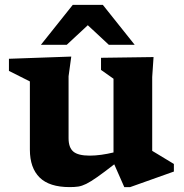

<svg xmlns="http://www.w3.org/2000/svg" viewBox="-20 -752 751 784"><path d="M260 -187.5Q260 -149.5 279.5 -133Q299 -116.5 346.5 -116.5Q368.5 -116.5 393.8 -120Q419 -123.5 443.5 -129.5V-430.5L392.5 -466.5V-516L607 -519L601.5 -437.5V-136Q607.5 -132.5 624.8 -122Q642 -111.5 660.8 -100.2Q679.5 -89 690 -82.5V-51.5L511.5 12H487.5L446.5 -81Q403.5 -47.5 376.8 -28.8Q350 -10 332.2 -1.2Q314.5 7.5 299.5 9.8Q284.5 12 264.5 12Q181.5 12 141.8 -27.2Q102 -66.5 102 -141V-419.5L16.5 -462.5V-512L271 -521L260 -440.5ZM147 -569 277 -732H400L530 -569H424.5L338.5 -649L252.5 -569Z"/></svg>

Font: Newsreader 6pt SemiBold
Style: Regular
Weight: 600
Designer: Hugues Gentile
Foundry: Production Type
Version: Version 1.003; ttfautohint (v1.8.3)